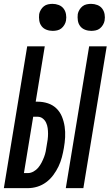

<svg xmlns="http://www.w3.org/2000/svg" viewBox="-32 -975 573 995"><path d="M309 0 430 -735H521L400 0ZM-12 0 109 -735H200L153 -448H163Q191 -448 216.5 -439.5Q242 -431 260.5 -413Q279 -395 289 -370.5Q299 -346 303 -319Q307 -292 305.5 -264Q304 -236 299 -208Q295 -184 288.5 -159.5Q282 -135 271 -112Q260 -89 244 -67.5Q228 -46 207 -30.5Q186 -15 161.5 -7.5Q137 0 112 0ZM112 -78Q127 -78 141.5 -86Q156 -94 166 -106Q176 -118 183.5 -132.5Q191 -147 196.5 -161.5Q202 -176 205 -191Q208 -206 210 -221Q213 -236 215 -251.5Q217 -267 217 -282Q217 -297 215 -311.5Q213 -326 207 -339Q201 -352 189.5 -361Q178 -370 163 -370H140L92 -78ZM441 -815Q424 -815 408.5 -821Q393 -827 383.5 -839.5Q374 -852 371.5 -868.5Q369 -885 371 -902Q373 -913 379.5 -924Q386 -935 395.5 -942.5Q405 -950 417 -952.5Q429 -955 440 -955Q457 -955 472.5 -949Q488 -943 497.5 -930.5Q507 -918 510 -901.5Q513 -885 510 -868Q508 -857 501.5 -846Q495 -835 485.5 -827.5Q476 -820 464 -817.5Q452 -815 441 -815ZM241 -815Q224 -815 208.5 -821Q193 -827 183.5 -839.5Q174 -852 171.5 -868.5Q169 -885 171 -902Q173 -913 179.5 -924Q186 -935 195.5 -942.5Q205 -950 217 -952.5Q229 -955 240 -955Q257 -955 272.5 -949Q288 -943 297.5 -930.5Q307 -918 310 -901.5Q313 -885 310 -868Q308 -857 301.5 -846Q295 -835 285.5 -827.5Q276 -820 264 -817.5Q252 -815 241 -815Z"/></svg>

Font: Iosevka Semibold
Style: Italic
Weight: 600
Italic angle: -9°
Monospace: yes
Designer: Belleve Invis
Foundry: Belleve Invis
Version: Version 32.5.0; ttfautohint (v1.8.4)